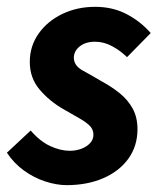

<svg xmlns="http://www.w3.org/2000/svg" viewBox="-25 -528 468 560"><path d="M169.5 12Q140.3 12 107.2 1.3Q74.2 -9.4 44.8 -30.6Q15.5 -51.8 -4.9 -82.6L64.5 -147.3Q91.9 -115.5 121.8 -101.8Q151.7 -88.2 178.5 -88.2Q197 -88.2 212.9 -94.3Q228.8 -100.5 238.2 -111Q247.5 -121.5 247.5 -135.2Q247.5 -149.6 237.9 -159.9Q228.4 -170.2 208.8 -181.6Q189.2 -192.9 160 -209.6Q120.5 -232 91.2 -266Q61.9 -299.9 61.9 -347.2Q61.9 -393.4 87.5 -429.8Q113.1 -466.2 156.5 -487.2Q200 -508.1 252.6 -508.1Q303.5 -508.1 344.1 -486.9Q384.7 -465.8 414.6 -431.6L345.5 -361.3Q326.2 -380.3 302 -393.3Q277.9 -406.3 252.3 -406.3Q224.4 -406.3 207.4 -392.6Q190.4 -378.8 190.4 -359.8Q190.4 -336.6 216 -322.5Q241.7 -308.4 272.2 -290.4Q300.9 -274.9 324.4 -255.9Q348 -236.8 362 -211.3Q376 -185.8 376 -151.1Q376 -102.3 349.6 -65.4Q323.1 -28.6 276.3 -8.3Q229.4 12 169.5 12Z"/></svg>

Font: Source Sans Variable
Style: Italic
Weight: 200
Italic angle: -11°
Designer: Paul D. Hunt
Foundry: Adobe Systems Incorporated
Version: Version 3.006;hotconv 1.0.111;makeotfexe 2.5.65597